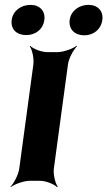

<svg xmlns="http://www.w3.org/2000/svg" viewBox="-20 -742 441 788"><path d="M201 -50 259 -478C262 -502 282 -539 296 -552L294 -554C279 -542 240 -528 216 -528H174C150 -528 115 -542 104 -554L102 -552C112 -539 120 -502 117 -478L59 -50C56 -26 37 11 23 24L24 26C39 14 78 0 102 0H144C168 0 203 14 214 26L217 24C207 11 198 -26 201 -50ZM88 -598C126 -598 157 -622 162 -660C167 -697 143 -722 105 -722C67 -722 33 -698 28 -660C23 -621 49 -598 88 -598ZM326 -597C364 -597 395 -622 400 -660C405 -697 381 -722 343 -722C305 -722 271 -698 266 -660C261 -622 287 -597 326 -597Z"/></svg>

Font: Asimov
Style: EdgeWideIt
Weight: 500
Designer: Google
Version: Version 2.000980: 2014